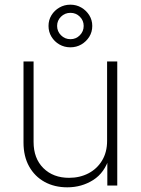

<svg xmlns="http://www.w3.org/2000/svg" viewBox="-20 -801 607 829"><path d="M270.5 7.8Q215.3 7.8 172.6 -15.6Q129.9 -39.1 105.7 -82.5Q81.5 -126 81.5 -185.5V-535.6H125V-188Q125 -117.2 167.2 -75.2Q209.5 -33.2 278.3 -33.2Q324.7 -33.2 362.1 -52.7Q399.4 -72.3 420.9 -108.2Q442.4 -144 442.4 -192.4V-535.6H486.3V0H443.4V-121.6H452.1Q432.1 -55.2 382.3 -23.7Q332.5 7.8 270.5 7.8ZM283.7 -596.7Q257.8 -596.7 236.3 -609.1Q214.8 -621.6 202.1 -642.6Q189.5 -663.6 189.5 -689Q189.5 -714.4 202.1 -735.1Q214.8 -755.9 236.3 -768.3Q257.8 -780.8 283.7 -780.8Q310.1 -780.8 331.3 -768.3Q352.5 -755.9 365.5 -735.1Q378.4 -714.4 378.4 -689Q378.4 -663.1 365.5 -642.3Q352.5 -621.6 331.3 -609.1Q310.1 -596.7 283.7 -596.7ZM284.2 -631.8Q308.1 -631.8 324.7 -648.7Q341.3 -665.5 341.3 -689Q341.3 -712.4 324.7 -729Q308.1 -745.6 284.2 -745.6Q260.3 -745.6 243.4 -729Q226.6 -712.4 226.6 -689Q226.6 -665.5 243.4 -648.7Q260.3 -631.8 284.2 -631.8Z"/></svg>

Font: Inter 20pt ExtraLight
Style: Regular
Weight: 250
Version: Version 4.001;git-66647c0bb